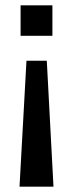

<svg xmlns="http://www.w3.org/2000/svg" viewBox="-20 -518 273 718"><path d="M53 180 79 -291H155L180 180ZM57 -384V-498H176V-384Z"/></svg>

Font: Nunito Sans 7pt Condensed SemiBold
Style: Regular
Weight: 600
Width: 3
Designer: Vernon Adams
Foundry: Vernon Adams
Version: Version 3.101;gftools[0.9.27]